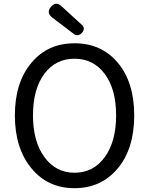

<svg xmlns="http://www.w3.org/2000/svg" viewBox="-20 -974 782 1007"><path d="M371 13Q231 13 146 -90Q58 -195 58 -369Q58 -543 146 -646Q231 -747 371 -747Q511 -747 597 -646Q684 -543 684 -368.5Q684 -194 597 -90Q510 13 371 13ZM371 -68Q470 -68 529.5 -150Q589 -232 589 -369Q589 -506 529.5 -586Q470 -666 371 -666Q271 -666 212 -586Q153 -506 153 -369Q153 -232 213 -150Q273 -68 371 -68ZM367 -796 254 -882Q221 -908 247.5 -938.5Q274 -969 303 -941L351 -897L408 -845Q430 -826 410 -802Q389 -780 367 -796Z"/></svg>

Font: GenSenRounded JP R
Style: Regular
Weight: 400
Version: Version 1.501;PS 1;hotconv 16.6.51;makeotf.lib2.5.65220